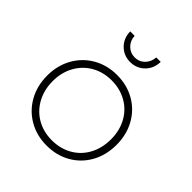

<svg xmlns="http://www.w3.org/2000/svg" viewBox="-198 -869 1006 1006"><g transform="rotate(45 305.0 -365.5)"><path d="M562 -261Q562 -185 529 -125.5Q496 -66 437.5 -32.5Q379 1 305 1Q232 1 173.5 -32.5Q115 -66 81.5 -125.5Q48 -185 48 -261Q48 -336 81.5 -395.5Q115 -455 173.5 -488.5Q232 -522 305 -522Q379 -522 437.5 -488.5Q496 -455 529 -395.5Q562 -336 562 -261ZM89 -261Q89 -196 117 -145Q145 -94 194 -66Q243 -38 305 -38Q367 -38 416.5 -66Q466 -94 493.5 -145Q521 -196 521 -261Q521 -325 493.5 -375.5Q466 -426 416.5 -454Q367 -482 305 -482Q243 -482 194 -454Q145 -426 117 -375.5Q89 -325 89 -261ZM305 -652Q338 -652 360.5 -675Q383 -698 385 -732H418Q417 -682 384.5 -650Q352 -618 305 -618Q258 -618 225.5 -650Q193 -682 192 -732H225Q226 -698 249 -675Q272 -652 305 -652Z"/></g></svg>

Font: Gontserrat ExtraLight
Style: Regular
Weight: 275
Designer: Julieta Ulanovsky
Foundry: Julieta Ulanovsky
Version: Version 6.001